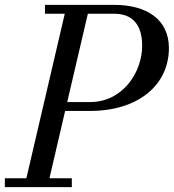

<svg xmlns="http://www.w3.org/2000/svg" viewBox="-60 -770 715 790"><path d="M-40 -36.5V0H235.5V-36.5H143.5L208 -313.5H310C511 -313.5 635 -422 635 -572C635 -692 541 -750 410 -750H125V-713.5H206.5L48.5 -36.5ZM410 -713.5C505.5 -713.5 525 -641 525 -582C525 -473 445.5 -350 310 -350H216.5L301.5 -713.5Z"/></svg>

Font: Bodoni* 06pt
Style: Italic
Weight: 400
Italic angle: -13°
Version: Version 2.3